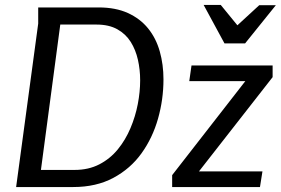

<svg xmlns="http://www.w3.org/2000/svg" viewBox="-20 -754 1132 774"><path d="M639 -434Q639 -353 617 -275.5Q595 -198 550.5 -136Q506 -74 437 -37Q368 0 275 0H45L134 -659V-724H378Q446 -724 495.5 -701.5Q545 -679 577 -639.5Q609 -600 624 -547Q639 -494 639 -434ZM545 -430Q545 -473 536 -513Q527 -553 507 -585Q487 -617 453 -636Q419 -655 369 -655H223L145 -69H281Q337 -69 380.5 -91.5Q424 -114 455 -152Q486 -190 506 -237.5Q526 -285 535.5 -334.5Q545 -384 545 -430ZM752 -490H1079V-443L782 -63H1038L1028 0H674V-48L969 -427H743ZM937 -652 1025 -733H1092L968 -579H885L801 -734H870Z"/></svg>

Font: Rosario
Style: Italic
Weight: 400
Italic angle: -8.05°
Designer: Hector Gatti
Foundry: Omnibus Type
Version: Version 1.201